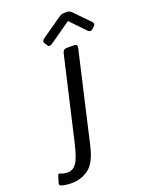

<svg xmlns="http://www.w3.org/2000/svg" viewBox="-312 -782 821 1068"><g transform="rotate(-20 98.0 -248.0)"><path d="M44.9 -581.1Q36.6 -593.8 57.1 -607.9L171.4 -687.5Q189.5 -700.2 201.7 -700.2H226.1Q238.3 -700.2 250.5 -687.5L335.4 -600.1Q349.1 -585.9 335 -573.2L322.8 -562Q308.6 -548.8 294.9 -563L210.9 -650.4H210L85 -563Q65.4 -549.3 57.1 -562ZM-141.6 193.8Q-149.9 189.5 -146.5 178.2L-134.3 138.7Q-130.4 126 -120.1 131.3Q-103 140.1 -75.7 140.1Q-46.9 140.1 -26.4 112.3Q-5.9 84.5 14.2 -2.9L127 -490.7Q131.8 -512.7 153.8 -512.7H195.8Q217.8 -512.7 212.9 -490.7L89.4 45.4Q67.4 140.1 22.9 171.9Q-21.5 203.6 -74.7 203.6Q-123 203.6 -141.6 193.8Z"/></g></svg>

Font: Istok Web
Style: BoldItalic
Weight: 700
Italic angle: -13°
Designer: Andrey V. Panov
Foundry: Andrey V. Panov
Version: Version 1.0.2g